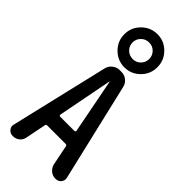

<svg xmlns="http://www.w3.org/2000/svg" viewBox="-323 -1094 1147 1147"><g transform="rotate(45 250.0 -521.0)"><path d="M199.2 -852.5Q219.7 -832 249.5 -832Q279.3 -832 299.3 -852.5Q319.3 -873 319.3 -901.9Q319.3 -930.7 299.3 -951.2Q279.3 -971.7 249.5 -971.7Q219.7 -971.7 199.2 -951.2Q178.7 -930.7 178.7 -901.9Q178.7 -873 199.2 -852.5ZM150.9 -1001Q192.4 -1042 249.5 -1042Q306.6 -1042 347.7 -1001Q388.7 -960 388.7 -901.9Q388.7 -843.8 347.7 -802.7Q306.6 -761.7 249.5 -761.7Q192.4 -761.7 150.9 -802.7Q109.4 -843.8 109.4 -901.9Q109.4 -960 150.9 -1001ZM246.1 -638.7 178.7 -291Q178.7 -288.1 180.7 -285.2Q182.6 -282.2 185.5 -282.2H307.6Q310.5 -282.2 313.5 -285.2Q316.4 -288.1 315.4 -291L248 -638.7Q248 -639.6 247.1 -639.6Q246.1 -639.6 246.1 -638.7ZM67.4 0Q45.9 0 32.2 -16.6Q18.6 -33.2 24.4 -53.7L170.9 -674.8Q176.8 -699.2 196.8 -714.8Q216.8 -730.5 241.2 -730.5H256.8Q282.2 -730.5 301.8 -714.8Q321.3 -699.2 327.1 -674.8L472.7 -54.7Q478.5 -33.2 465.3 -16.6Q452.1 0 429.7 0H427.7Q403.3 0 384.8 -16.1Q366.2 -32.2 361.3 -55.7L335.9 -181.6Q335 -189.5 326.2 -190.4H168Q160.2 -190.4 158.2 -181.6L132.8 -53.7Q128.9 -29.3 110.8 -14.6Q92.8 0 67.4 0Z"/></g></svg>

Font: Rounded Mgen+ 2m medium
Style: Regular
Weight: 500
Designer: [Source Han Sans]
Ryoko NISHIZUKA  (kana & ideographs); Paul D. Hunt (Latin, Greek & Cyrillic); Wenlong ZHANG  (bopomofo
Version: Version 1.059.20150602